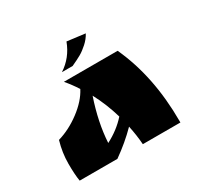

<svg xmlns="http://www.w3.org/2000/svg" viewBox="-146 -854 1059 1027"><g transform="rotate(-30 383.5 -340.0)"><path d="M690 -8V0H458Q454 -57 441 -118Q379 -55 301 0H68Q61 -41 61 -108.5Q61 -176 81 -244Q153 -265 219.5 -315Q286 -365 316 -423Q289 -465 259 -500H591Q690 -285 690 -8ZM423 -191Q397 -280 355 -359Q308 -221 301 -98Q373 -135 423 -191ZM379 -680 490 -666Q476 -639 450.5 -616Q425 -593 402 -580Q379 -567 342 -550H276Q348 -597 379 -680Z"/></g></svg>

Font: Ruslan Display
Style: Regular
Weight: 400
Version: Version 1.000